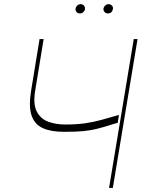

<svg xmlns="http://www.w3.org/2000/svg" viewBox="-20 -918 716 938"><path d="M173.3 -727.3H193.2L152 -475.9Q141 -410.2 159.3 -373.9Q177.6 -337.7 215 -323.7Q252.5 -309.7 298.3 -309.7Q353.3 -309.7 394.5 -315.5Q435.7 -321.4 474.4 -332Q513.1 -342.7 561.1 -356.5L555.4 -318.2Q542.6 -314.6 531.6 -311.3Q520.6 -307.9 510.3 -304.7Q479.4 -295.1 451.9 -288.2Q424.4 -281.2 387.6 -277.5Q350.9 -273.8 292.6 -274.1Q229.8 -273.8 189.5 -291.9Q149.1 -310 134.2 -354Q119.3 -398.1 132.1 -475.9ZM633.5 -727.3H652L531.2 0H512.8ZM507.1 -852.3Q496.4 -852.3 490.1 -860.3Q483.7 -868.3 485.8 -877.8Q487.6 -885.3 494.5 -891.5Q501.4 -897.7 509.9 -897.7Q520.6 -897.7 527.3 -890.1Q534.1 -882.5 531.2 -872.2Q526.3 -852.3 507.1 -852.3ZM370.7 -852.3Q360.1 -852.3 353.7 -859.7Q347.3 -867.2 349.4 -877.8Q351.2 -885.7 358.1 -891.7Q365.1 -897.7 373.6 -897.7Q384.2 -897.7 390.4 -890.3Q396.7 -882.8 394.9 -872.2Q393.8 -864.7 386.5 -858.5Q379.3 -852.3 370.7 -852.3Z"/></svg>

Font: Inter UI Thin
Style: Italic
Weight: 100
Italic angle: -9.39999°
Designer: Rasmus Andersson
Foundry: rsms
Version: 3.2;8d6f07862